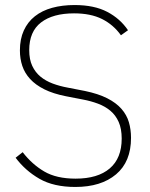

<svg xmlns="http://www.w3.org/2000/svg" viewBox="-20 -730 595 762"><path d="M279 12Q193 12 136.5 -20.5Q80 -53 42 -104L70 -126Q107 -78 155.5 -49.5Q204 -21 280 -21Q368 -21 415.5 -61.5Q463 -102 463 -180Q463 -219 451 -246Q439 -273 418 -290.5Q397 -308 369 -318.5Q341 -329 309 -335L242 -348Q191 -358 156 -375.5Q121 -393 99.5 -416.5Q78 -440 68.5 -468.5Q59 -497 59 -530Q59 -575 74.5 -609Q90 -643 118.5 -665.5Q147 -688 187 -699Q227 -710 276 -710Q354 -710 405.5 -683Q457 -656 488 -610L460 -590Q430 -632 385 -654.5Q340 -677 274 -677Q190 -677 143 -641Q96 -605 96 -531Q96 -494 108 -468.5Q120 -443 140.5 -426Q161 -409 189 -398.5Q217 -388 250 -382L317 -369Q370 -358 405.5 -340Q441 -322 462 -298Q483 -274 491.5 -245Q500 -216 500 -183Q500 -88 440.5 -38Q381 12 279 12Z"/></svg>

Font: IBM Plex Sans KR ExtraLight
Style: Regular
Weight: 200
Designer: Mike Abbink; Paul van der Laan; Pieter van Rosmalen; Wujin Sim; Chorong Kim; Dohee Lee;
Foundry: Sandoll Inc.
Version: Version 1.001